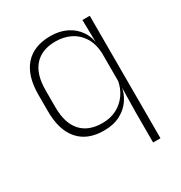

<svg xmlns="http://www.w3.org/2000/svg" viewBox="-159 -609 841 894"><g transform="rotate(-30 261.0 -162.0)"><path d="M237.5 10Q149 10 102 -43.8Q55 -97.5 55 -199V-287.5Q55 -389 102.2 -442.8Q149.5 -496.5 239.5 -496.5Q288 -496.5 325.8 -477.8Q363.5 -459 386 -425.2Q408.5 -391.5 411 -345.5H424L408.5 -309.5Q405.5 -360.5 383.2 -394.8Q361 -429 325.8 -446Q290.5 -463 247 -463Q173.5 -463 134 -419Q94.5 -375 94.5 -289.5V-197.5Q94.5 -112.5 134 -68.2Q173.5 -24 248.5 -24Q292 -24 325.8 -41.8Q359.5 -59.5 381.5 -91.2Q403.5 -123 410 -164.5L422.5 -132.5H411Q405.5 -93 383.8 -60.8Q362 -28.5 325.2 -9.2Q288.5 10 237.5 10ZM406.5 172V4.5L409 -130.5L408.5 -139V-346L409 -361L406.5 -486.5H446V172Z"/></g></svg>

Font: Anek Tamil Medium ExtraLight
Style: Regular
Weight: 250
Version: Version 1.003